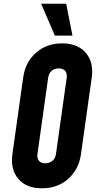

<svg xmlns="http://www.w3.org/2000/svg" viewBox="-20 -1000 534 1036"><path d="M206 16Q122 16 78.8 -35Q35.5 -86 47 -169L105 -581Q116.5 -664.5 174 -715.2Q231.5 -766 315 -766Q399 -766 442.8 -715.2Q486.5 -664.5 475 -581L417 -169Q405.5 -86 348.2 -35Q291 16 206 16ZM224.5 -119Q248 -119 263.5 -132.8Q279 -146.5 282 -169L340 -581Q343 -603.5 331.8 -617.2Q320.5 -631 297 -631Q273.5 -631 258.2 -617.2Q243 -603.5 240 -581L182 -169Q179 -146.5 189.8 -132.8Q200.5 -119 224.5 -119ZM276 -808 202 -980H337L371 -808Z"/></svg>

Font: Mohave
Style: Bold Italic
Weight: 700
Italic angle: -8°
Designer: Gumpita Rahayu
Foundry: Tokotype
Version: Version 2.003; ttfautohint (v1.8.3)